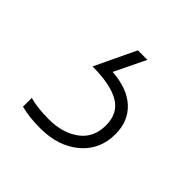

<svg xmlns="http://www.w3.org/2000/svg" viewBox="-83 -132 371 371"><g transform="rotate(45 102.5 54.0)"><path d="M181 79Q181 122 150 148Q119 174 70 174Q39 174 17 168V144Q38 150 70 150Q107 150 131.5 132Q156 114 156 80Q156 47 131 32.5Q106 18 57 18L97 -66H123L92 -2Q135 1 158 22.5Q181 44 181 79Z"/></g></svg>

Font: Noto Sans Malayalam UI SemiCondensed Thin
Style: Regular
Weight: 100
Width: 4
Designer: Jelle Bosma - Monotype Design Team
Foundry: Monotype Imaging Inc.
Version: Version 2.104; ttfautohint (v1.8.4.7-5d5b)